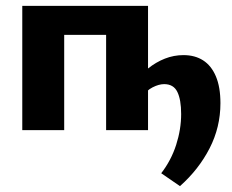

<svg xmlns="http://www.w3.org/2000/svg" viewBox="-20 -444 791 655"><path d="M594 191 530 147Q564 103 581 50Q598 -3 598 -55Q598 -104 585 -130.5Q572 -157 540 -157Q522 -157 500.5 -146Q479 -135 469 -116L431 -157Q457 -188 484.5 -210Q512 -232 542.5 -244Q573 -256 606 -256Q645 -256 673 -238Q701 -220 716.5 -183.5Q732 -147 732 -92Q732 -10 695 62Q658 134 594 191ZM56 0V-424H199V0ZM342 0V-424H485V0ZM126 -325V-424H413V-325Z"/></svg>

Font: Ysabeau Infant ExtraBold
Style: Regular
Weight: 800
Designer: Christian Thalmann (Catharsis Fonts)
Version: Version 2.001;gftools[0.9.30]; featfreeze: ss01,ss02,lnum